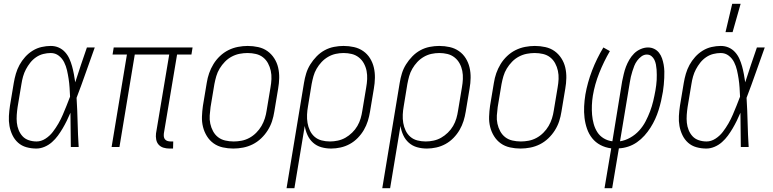

<svg xmlns="http://www.w3.org/2000/svg" viewBox="-20 -768 4040 1003"><path d="M170 8Q143 8 118 1Q93 -6 74.5 -22.5Q56 -39 45 -62Q34 -85 29.5 -110Q25 -135 26.5 -162Q28 -189 32 -215L52 -335Q56 -359 63 -383Q70 -407 82 -429Q94 -451 111.5 -470.5Q129 -490 151 -503.5Q173 -517 197.5 -522.5Q222 -528 245 -528Q268 -528 287 -519.5Q306 -511 320 -495.5Q334 -480 342.5 -461Q351 -442 356.5 -422Q362 -402 366 -380.5Q370 -359 373 -338Q388 -384 403 -429.5Q418 -475 434 -520H475Q451 -454 428 -388Q405 -322 380 -257Q384 -193 385.5 -128.5Q387 -64 391 0H350Q349 -45 349 -89.5Q349 -134 348 -179Q339 -158 329 -137.5Q319 -117 307.5 -97.5Q296 -78 282.5 -59.5Q269 -41 251.5 -25.5Q234 -10 212.5 -1Q191 8 170 8ZM171 -29Q195 -29 217.5 -43.5Q240 -58 256 -79Q272 -100 285 -122.5Q298 -145 308 -168.5Q318 -192 327.5 -215.5Q337 -239 346 -263Q345 -286 343.5 -309.5Q342 -333 338.5 -356Q335 -379 330 -401Q325 -423 315 -443Q305 -463 287 -477Q269 -491 245 -491Q226 -491 206 -486Q186 -481 168.5 -469Q151 -457 138 -440.5Q125 -424 115.5 -406Q106 -388 100.5 -368.5Q95 -349 92 -329L72 -209Q69 -189 67.5 -168Q66 -147 68 -127Q70 -107 77.5 -88.5Q85 -70 98 -56Q111 -42 130.5 -35.5Q150 -29 171 -29Z M865 8Q849 8 834 3.5Q819 -1 809 -12Q799 -23 796 -39Q793 -55 795 -71L864 -483H684L604 0H563L643 -483H568L574 -520H986L980 -483H905L836 -71Q835 -62 836 -54Q837 -46 842 -40Q847 -34 855 -31.5Q863 -29 872 -29H885L884 8Z M1199 8Q1171 8 1144 2Q1117 -4 1096 -19Q1075 -34 1061 -56.5Q1047 -79 1040.5 -105Q1034 -131 1035 -159Q1036 -187 1040 -215L1060 -335Q1064 -361 1072.5 -385.5Q1081 -410 1095 -433Q1109 -456 1129 -475Q1149 -494 1173 -506Q1197 -518 1223 -523Q1249 -528 1274 -528Q1302 -528 1329 -522Q1356 -516 1377 -501Q1398 -486 1412.5 -463.5Q1427 -441 1433 -415Q1439 -389 1438.5 -361Q1438 -333 1433 -305L1413 -185Q1409 -159 1401 -134.5Q1393 -110 1378.5 -87Q1364 -64 1344 -45Q1324 -26 1300 -14Q1276 -2 1250 3Q1224 8 1199 8ZM1201 -29Q1221 -29 1242 -33Q1263 -37 1282.5 -47.5Q1302 -58 1318.5 -74.5Q1335 -91 1346 -110Q1357 -129 1363.5 -149.5Q1370 -170 1373 -191L1393 -311Q1397 -333 1398 -355Q1399 -377 1394.5 -398Q1390 -419 1380 -437.5Q1370 -456 1354 -468.5Q1338 -481 1317 -486Q1296 -491 1273 -491Q1253 -491 1232 -487Q1211 -483 1191 -472.5Q1171 -462 1155 -445.5Q1139 -429 1127.5 -410Q1116 -391 1110 -370.5Q1104 -350 1100 -329L1080 -209Q1077 -187 1075.5 -165Q1074 -143 1078.5 -122Q1083 -101 1093 -82.5Q1103 -64 1119 -51.5Q1135 -39 1156.5 -34Q1178 -29 1201 -29Z M1477 215 1568 -335Q1572 -360 1579.5 -384.5Q1587 -409 1601 -431.5Q1615 -454 1634 -473.5Q1653 -493 1676 -505.5Q1699 -518 1724.5 -523Q1750 -528 1774 -528H1775Q1803 -528 1829.5 -522Q1856 -516 1877.5 -501Q1899 -486 1913 -463.5Q1927 -441 1933 -415Q1939 -389 1938.5 -361Q1938 -333 1933 -305L1913 -185Q1909 -160 1901.5 -136Q1894 -112 1881 -89.5Q1868 -67 1849 -47.5Q1830 -28 1807 -15.5Q1784 -3 1759 2.5Q1734 8 1710 8Q1683 8 1658.5 1Q1634 -6 1615.5 -22.5Q1597 -39 1586.5 -62Q1576 -85 1572 -110L1518 215ZM1704 -29Q1724 -29 1745 -33.5Q1766 -38 1784.5 -48.5Q1803 -59 1819.5 -75Q1836 -91 1847 -110Q1858 -129 1864 -149.5Q1870 -170 1873 -191L1893 -311Q1897 -333 1898 -355Q1899 -377 1895 -397.5Q1891 -418 1881 -436.5Q1871 -455 1854.5 -468Q1838 -481 1817.5 -486Q1797 -491 1775 -491Q1754 -491 1733.5 -486.5Q1713 -482 1694 -471Q1675 -460 1660 -444Q1645 -428 1634 -409Q1623 -390 1617.5 -370Q1612 -350 1608 -329L1589 -213Q1585 -191 1584 -169Q1583 -147 1586.5 -126Q1590 -105 1599 -86Q1608 -67 1623.5 -53.5Q1639 -40 1660 -34.5Q1681 -29 1704 -29Z M1977 215 2068 -335Q2072 -360 2079.5 -384.5Q2087 -409 2101 -431.5Q2115 -454 2134 -473.5Q2153 -493 2176 -505.5Q2199 -518 2224.5 -523Q2250 -528 2274 -528H2275Q2303 -528 2329.5 -522Q2356 -516 2377.5 -501Q2399 -486 2413 -463.5Q2427 -441 2433 -415Q2439 -389 2438.5 -361Q2438 -333 2433 -305L2413 -185Q2409 -160 2401.5 -136Q2394 -112 2381 -89.5Q2368 -67 2349 -47.5Q2330 -28 2307 -15.5Q2284 -3 2259 2.5Q2234 8 2210 8Q2183 8 2158.5 1Q2134 -6 2115.5 -22.5Q2097 -39 2086.5 -62Q2076 -85 2072 -110L2018 215ZM2204 -29Q2224 -29 2245 -33.5Q2266 -38 2284.5 -48.5Q2303 -59 2319.5 -75Q2336 -91 2347 -110Q2358 -129 2364 -149.5Q2370 -170 2373 -191L2393 -311Q2397 -333 2398 -355Q2399 -377 2395 -397.5Q2391 -418 2381 -436.5Q2371 -455 2354.5 -468Q2338 -481 2317.5 -486Q2297 -491 2275 -491Q2254 -491 2233.5 -486.5Q2213 -482 2194 -471Q2175 -460 2160 -444Q2145 -428 2134 -409Q2123 -390 2117.5 -370Q2112 -350 2108 -329L2089 -213Q2085 -191 2084 -169Q2083 -147 2086.5 -126Q2090 -105 2099 -86Q2108 -67 2123.5 -53.5Q2139 -40 2160 -34.5Q2181 -29 2204 -29Z M2699 8Q2671 8 2644 2Q2617 -4 2596 -19Q2575 -34 2561 -56.5Q2547 -79 2540.5 -105Q2534 -131 2535 -159Q2536 -187 2540 -215L2560 -335Q2564 -361 2572.5 -385.5Q2581 -410 2595 -433Q2609 -456 2629 -475Q2649 -494 2673 -506Q2697 -518 2723 -523Q2749 -528 2774 -528Q2802 -528 2829 -522Q2856 -516 2877 -501Q2898 -486 2912.5 -463.5Q2927 -441 2933 -415Q2939 -389 2938.5 -361Q2938 -333 2933 -305L2913 -185Q2909 -159 2901 -134.5Q2893 -110 2878.5 -87Q2864 -64 2844 -45Q2824 -26 2800 -14Q2776 -2 2750 3Q2724 8 2699 8ZM2701 -29Q2721 -29 2742 -33Q2763 -37 2782.5 -47.5Q2802 -58 2818.5 -74.5Q2835 -91 2846 -110Q2857 -129 2863.5 -149.5Q2870 -170 2873 -191L2893 -311Q2897 -333 2898 -355Q2899 -377 2894.5 -398Q2890 -419 2880 -437.5Q2870 -456 2854 -468.5Q2838 -481 2817 -486Q2796 -491 2773 -491Q2753 -491 2732 -487Q2711 -483 2691 -472.5Q2671 -462 2655 -445.5Q2639 -429 2627.5 -410Q2616 -391 2610 -370.5Q2604 -350 2600 -329L2580 -209Q2577 -187 2575.5 -165Q2574 -143 2578.5 -122Q2583 -101 2593 -82.5Q2603 -64 2619 -51.5Q2635 -39 2656.5 -34Q2678 -29 2701 -29Z M3138 215 3173 7Q3142 3 3116.5 -10.5Q3091 -24 3073.5 -46Q3056 -68 3046.5 -95.5Q3037 -123 3033.5 -152.5Q3030 -182 3031.5 -212.5Q3033 -243 3038 -274Q3049 -337 3073 -399.5Q3097 -462 3132 -520L3166 -501Q3134 -446 3110.5 -387Q3087 -328 3077 -268Q3073 -243 3072 -218Q3071 -193 3073 -168.5Q3075 -144 3081.5 -120.5Q3088 -97 3100.5 -77.5Q3113 -58 3133.5 -45.5Q3154 -33 3179 -30L3230 -343Q3234 -362 3238.5 -381.5Q3243 -401 3250 -419.5Q3257 -438 3267.5 -456Q3278 -474 3292.5 -488.5Q3307 -503 3326.5 -511.5Q3346 -520 3365 -520Q3383 -520 3398 -512.5Q3413 -505 3423 -492Q3433 -479 3438.5 -463Q3444 -447 3447 -430Q3450 -413 3450.5 -395.5Q3451 -378 3450 -360.5Q3449 -343 3447.5 -325Q3446 -307 3443 -289Q3439 -265 3433.5 -241Q3428 -217 3420.5 -193Q3413 -169 3402.5 -146Q3392 -123 3378 -101Q3364 -79 3346.5 -59.5Q3329 -40 3307.5 -25Q3286 -10 3261.5 -2Q3237 6 3213 7L3178 215ZM3219 -30Q3246 -34 3272.5 -49Q3299 -64 3319 -86Q3339 -108 3352.5 -134Q3366 -160 3376 -186.5Q3386 -213 3392.5 -240.5Q3399 -268 3404 -296Q3406 -309 3408 -323Q3410 -337 3410.5 -350.5Q3411 -364 3411 -377.5Q3411 -391 3410 -404.5Q3409 -418 3406.5 -431Q3404 -444 3398.5 -455.5Q3393 -467 3383 -475Q3373 -483 3359 -483Q3344 -483 3331 -473.5Q3318 -464 3308.5 -451Q3299 -438 3293.5 -424Q3288 -410 3283.5 -395.5Q3279 -381 3275.5 -366.5Q3272 -352 3270 -337Z M3670 8Q3643 8 3618 1Q3593 -6 3574.5 -22.5Q3556 -39 3545 -62Q3534 -85 3529.5 -110Q3525 -135 3526.5 -162Q3528 -189 3532 -215L3552 -335Q3556 -359 3563 -383Q3570 -407 3582 -429Q3594 -451 3611.5 -470.5Q3629 -490 3651 -503.5Q3673 -517 3697.5 -522.5Q3722 -528 3745 -528Q3768 -528 3787 -519.5Q3806 -511 3820 -495.5Q3834 -480 3842.5 -461Q3851 -442 3856.5 -422Q3862 -402 3866 -380.5Q3870 -359 3873 -338Q3888 -384 3903 -429.5Q3918 -475 3934 -520H3975Q3951 -454 3928 -388Q3905 -322 3880 -257Q3884 -193 3885.5 -128.5Q3887 -64 3891 0H3850Q3849 -45 3849 -89.5Q3849 -134 3848 -179Q3839 -158 3829 -137.5Q3819 -117 3807.5 -97.5Q3796 -78 3782.5 -59.5Q3769 -41 3751.5 -25.5Q3734 -10 3712.5 -1Q3691 8 3670 8ZM3671 -29Q3695 -29 3717.5 -43.5Q3740 -58 3756 -79Q3772 -100 3785 -122.5Q3798 -145 3808 -168.5Q3818 -192 3827.5 -215.5Q3837 -239 3846 -263Q3845 -286 3843.5 -309.5Q3842 -333 3838.5 -356Q3835 -379 3830 -401Q3825 -423 3815 -443Q3805 -463 3787 -477Q3769 -491 3745 -491Q3726 -491 3706 -486Q3686 -481 3668.5 -469Q3651 -457 3638 -440.5Q3625 -424 3615.5 -406Q3606 -388 3600.5 -368.5Q3595 -349 3592 -329L3572 -209Q3569 -189 3567.5 -168Q3566 -147 3568 -127Q3570 -107 3577.5 -88.5Q3585 -70 3598 -56Q3611 -42 3630.5 -35.5Q3650 -29 3671 -29ZM3770 -600 3805 -748H3849L3807 -600Z"/></svg>

Font: Iosevka Curly Extralight
Style: Italic
Weight: 200
Italic angle: -9°
Monospace: yes
Designer: Belleve Invis
Foundry: Belleve Invis
Version: Version 22.1.2; ttfautohint (v1.8.4)